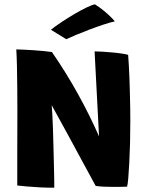

<svg xmlns="http://www.w3.org/2000/svg" viewBox="-20 -861 681 884"><path d="M230 3Q199.5 3.5 165.8 1.8Q132 0 103.5 -2.5Q75 -5 59.5 -7Q59.5 -12 59.5 -34.5Q59.5 -57 59.5 -92Q59.5 -127 59.5 -169.8Q59.5 -212.5 59.8 -258.5Q60 -304.5 60 -348.5Q60 -403 59.5 -456.8Q59 -510.5 58 -556.8Q57 -603 55 -633.5Q65 -633.5 85.5 -632.5Q106 -631.5 130.8 -630Q155.5 -628.5 179 -626.2Q202.5 -624 219 -621.5Q251.5 -574.5 281.8 -525.8Q312 -477 339.2 -427.8Q366.5 -378.5 390.8 -329.5Q415 -280.5 436 -233L415.5 -624.5Q430.5 -624.5 452.2 -623Q474 -621.5 497.2 -619.5Q520.5 -617.5 540.2 -614.5Q560 -611.5 570 -608.5Q571.5 -587 573.2 -559.2Q575 -531.5 576 -499.8Q577 -468 578 -434.2Q579 -400.5 579.5 -366.8Q580 -333 580 -302Q580 -251.5 578.8 -202.2Q577.5 -153 575.2 -110.8Q573 -68.5 570.5 -39.8Q568 -11 565 -1.5Q551 -1 535.2 -0.8Q519.5 -0.5 503.5 -0.5Q480 -0.5 457.8 -1.5Q435.5 -2.5 420.5 -5Q415.5 -14 403.8 -35.8Q392 -57.5 375 -88.8Q358 -120 338 -157Q318 -194 297 -232.8Q276 -271.5 255.5 -308.5Q235 -345.5 218 -376.5Q219.5 -362.5 221 -334Q222.5 -305.5 223.8 -268Q225 -230.5 226 -190.2Q227 -150 228 -111.8Q229 -73.5 229.5 -43.2Q230 -13 230 3ZM417 -841Q439 -827.5 458.8 -811Q478.5 -794.5 491.8 -781.2Q505 -768 508.5 -762.5Q487 -758 455.5 -747.5Q424 -737 390.2 -724.2Q356.5 -711.5 328.2 -699.5Q300 -687.5 285 -680.5L214.5 -724Q233 -739 261.8 -758.2Q290.5 -777.5 321.5 -795.8Q352.5 -814 378.5 -826.5Q404.5 -839 417 -841Z"/></svg>

Font: Grandstander Thin
Style: Bold
Weight: 700
Version: Version 1.200